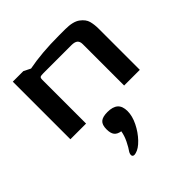

<svg xmlns="http://www.w3.org/2000/svg" viewBox="-200 -597 1056 1056"><g transform="rotate(-45 327.5 -69.0)"><path d="M60 -448H142L182 -428Q284 -448 418 -448H468Q528 -448 557 -426.5Q586 -405 593 -378.5Q600 -352 600 -320V0H478V-322Q478 -343 466.5 -352.5Q455 -362 430 -362H212Q193 -362 187.5 -358.5Q182 -355 182 -340V0H60ZM249 310Q234 310 234 296Q234 289 239 279Q254 258 269 227.5Q284 197 289 167Q263 163 251 148Q239 133 239 102Q239 67 255.5 52.5Q272 38 310 38Q351 38 371.5 56Q392 74 392 113Q392 151 371 193.5Q350 236 319 268.5Q288 301 260 308Q252 310 249 310Z"/></g></svg>

Font: Gold
Style: Regular
Weight: 400
Designer: jaiki
Version: Version 1.000